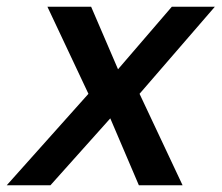

<svg xmlns="http://www.w3.org/2000/svg" viewBox="-59 -551 659 571"><path d="M212 -531 292 -345 452 -531H580L356 -272L484 0H354L269 -199L91 0H-39L204 -272L82 -531Z"/></svg>

Font: Argentum Sans
Style: Italic
Weight: 400
Italic angle: -11.3099°
Designer: Julieta Ulanovsky, Owen Earl, Rasmus Andersson, Cristiano Sobral
Foundry: The Argentum Sans Project Authors
Version: Version 3.131; ttfautohint (v1.8.4.7-5d5b-dirty)